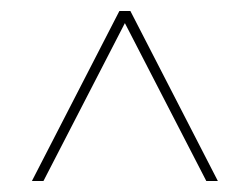

<svg xmlns="http://www.w3.org/2000/svg" viewBox="-20 -720 454 349"><path d="M207 -678 59 -391H38L197 -700H217L376 -391H355Z"/></svg>

Font: Bebas Neue Light
Style: Regular
Weight: 300
Designer: Ryoichi Tsunekawa
Foundry: Ryoichi Tsunekawa
Version: Version 001.003; ttfautohint (v1.5.65-e2d9)